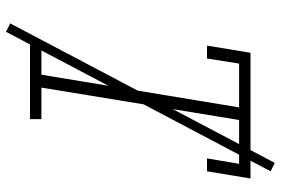

<svg xmlns="http://www.w3.org/2000/svg" viewBox="-168 -688 936 640"><g transform="rotate(90 300.0 -368.0)"><path d="M118 0V-38H229L338 -697H192L175 -590H132L156 -735H575L551 -590H508L526 -697H380L272 -38H377V0ZM86 80 58 66 523 -816 551 -802Z"/></g></svg>

Font: Iosevka Slab XLtExObl
Style: Regular
Weight: 200
Width: 7
Italic angle: -9°
Monospace: yes
Designer: Belleve Invis
Foundry: Belleve Invis
Version: Version 11.1.1; ttfautohint (v1.8.3)